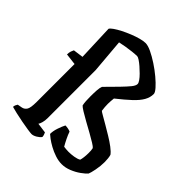

<svg xmlns="http://www.w3.org/2000/svg" viewBox="-221 -930 1059 1059"><g transform="rotate(45 309.0 -400.0)"><path d="M205 0Q197 0 173.5 -3.5Q150 -7 121 -12.5Q92 -18 66 -24Q40 -30 27 -34Q27 -42 30.5 -49.5Q34 -57 37 -61L64 -66Q80 -69 90 -83.5Q100 -98 100 -146V-441L33 -449Q33 -464 37 -475.5Q41 -487 44 -492L103 -500L95 -711Q99 -719 115.5 -730.5Q132 -742 155.5 -754Q179 -766 205 -776.5Q231 -787 255 -793.5Q279 -800 295 -800Q314 -800 342.5 -786.5Q371 -773 403 -752Q435 -731 463 -707.5Q491 -684 508.5 -664Q526 -644 526 -633Q526 -606 511.5 -580.5Q497 -555 466.5 -526.5Q436 -498 388 -460Q387 -450 386 -438.5Q385 -427 385 -416Q385 -403 386 -391Q387 -379 389 -365Q393 -361 411.5 -350.5Q430 -340 456.5 -324.5Q483 -309 511 -292Q539 -275 561.5 -258Q584 -241 594 -227Q597 -217 598.5 -203.5Q600 -190 600 -176Q600 -144 593.5 -112Q587 -80 582 -69Q571 -56 548 -39.5Q525 -23 496.5 -11.5Q468 0 440 0Q415 0 388 -9Q361 -18 337.5 -31Q314 -44 298 -56Q282 -68 277 -73Q277 -96 286 -122.5Q295 -149 304 -166Q316 -166 327 -163.5Q338 -161 344 -158Q350 -140 361 -117.5Q372 -95 382 -78Q390 -77 399 -76Q408 -75 419 -75Q438 -75 460 -78.5Q482 -82 495 -90Q498 -99 500 -115Q502 -131 502 -148Q502 -159 501.5 -167.5Q501 -176 499 -184Q495 -190 475 -202.5Q455 -215 427 -230.5Q399 -246 370 -262Q341 -278 320 -291Q299 -304 293 -311Q290 -324 289 -341Q288 -358 288 -375Q288 -404 289.5 -425.5Q291 -447 296 -459Q338 -501 366 -530Q394 -559 409 -577.5Q424 -596 424 -609Q424 -617 415 -630Q406 -643 391.5 -657.5Q377 -672 361.5 -685.5Q346 -699 333 -707.5Q320 -716 314 -716Q299 -716 276 -713.5Q253 -711 229.5 -707Q206 -703 189 -699L206 -500V-126Q206 -105 201.5 -89.5Q197 -74 192 -67L251 -59Q253 -55 256 -47Q259 -39 259 -31Q252 -20 235 -10Q218 0 205 0Z"/></g></svg>

Font: Texturina Medium 12pt SemiBold
Style: Regular
Weight: 600
Version: Version 1.002